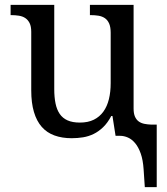

<svg xmlns="http://www.w3.org/2000/svg" viewBox="-20 -556 685 786"><path d="M621.6 -45.9V210H572.8L567.9 137.2Q565.4 99.1 556.2 72.8Q546.9 46.4 533.4 30.3Q520 14.2 503.9 7.1Q487.8 0 471.2 0H453.1L440.4 -81.1H435.5Q420.4 -52.7 402.1 -35.2Q383.8 -17.6 363.3 -7.6Q342.8 2.4 320.1 6.1Q297.4 9.8 273.4 9.8Q233.9 9.8 202.9 -1.5Q171.9 -12.7 150.9 -36.6Q129.9 -60.5 118.9 -97.7Q107.9 -134.8 107.9 -186V-425.8Q107.9 -447.8 101.3 -461.2Q94.7 -474.6 83.7 -481.9Q72.8 -489.3 57.6 -491.7Q42.5 -494.1 25.9 -494.1H23.4V-536.1H202.1V-190.9Q202.1 -158.2 207.3 -132.8Q212.4 -107.4 224.4 -89.8Q236.3 -72.3 256.6 -63.2Q276.9 -54.2 307.1 -54.2Q340.3 -54.2 364 -65.9Q387.7 -77.6 403.1 -98.9Q418.5 -120.1 425.8 -149.9Q433.1 -179.7 433.1 -215.8V-421.9Q433.1 -445.3 426.8 -459.7Q420.4 -474.1 409.2 -481.7Q397.9 -489.3 383.1 -491.7Q368.2 -494.1 351.6 -494.1H348.1V-536.1H526.9V-111.8Q526.9 -91.3 532.5 -78.6Q538.1 -65.9 547.9 -58.8Q557.6 -51.8 570.8 -49.1Q584 -46.4 599.1 -45.9Z"/></svg>

Font: Noto Serif
Style: Regular
Weight: 400
Designer: Monotype Design team
Foundry: Monotype Imaging Inc.
Version: Version 1.02